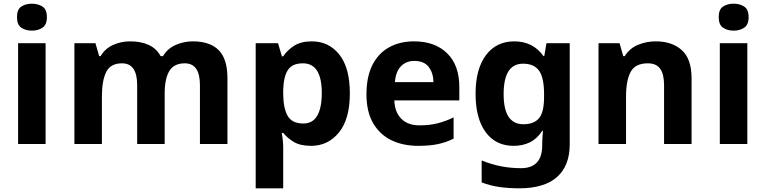

<svg xmlns="http://www.w3.org/2000/svg" viewBox="-20 -780 4146 1040"><path d="M153 -760Q186 -760 210 -744.5Q234 -729 234 -687Q234 -646 210 -630Q186 -614 153 -614Q119 -614 95.5 -630Q72 -646 72 -687Q72 -729 95.5 -744.5Q119 -760 153 -760ZM227 -546V0H78V-546Z M1024 -556Q1117 -556 1164.5 -508.5Q1212 -461 1212 -356V0H1063V-319Q1063 -437 981 -437Q922 -437 897 -395Q872 -353 872 -274V0H723V-319Q723 -437 641 -437Q579 -437 555.5 -390.5Q532 -344 532 -257V0H383V-546H497L517 -476H525Q550 -518 593.5 -537Q637 -556 684 -556Q744 -556 786 -536.5Q828 -517 850 -476H863Q888 -518 932.5 -537Q977 -556 1024 -556Z M1669 -556Q1761 -556 1818 -484.5Q1875 -413 1875 -274Q1875 -135 1816 -62.5Q1757 10 1665 10Q1606 10 1571 -11.5Q1536 -33 1514 -60H1506Q1514 -18 1514 20V240H1365V-546H1486L1507 -475H1514Q1536 -508 1573 -532Q1610 -556 1669 -556ZM1621 -437Q1563 -437 1539.5 -401Q1516 -365 1514 -291V-275Q1514 -196 1537.5 -153.5Q1561 -111 1623 -111Q1674 -111 1698.5 -153.5Q1723 -196 1723 -276Q1723 -437 1621 -437Z M2223 -556Q2336 -556 2402 -491.5Q2468 -427 2468 -308V-236H2116Q2118 -173 2153.5 -137Q2189 -101 2252 -101Q2305 -101 2348 -111.5Q2391 -122 2437 -144V-29Q2397 -9 2352.5 0.5Q2308 10 2245 10Q2163 10 2100 -20.5Q2037 -51 2001 -113Q1965 -175 1965 -269Q1965 -365 1997.5 -428.5Q2030 -492 2088 -524Q2146 -556 2223 -556ZM2224 -450Q2181 -450 2152.5 -422Q2124 -394 2119 -335H2328Q2327 -385 2302 -417.5Q2277 -450 2224 -450Z M2766 -556Q2867 -556 2924 -476H2928L2940 -546H3066V1Q3066 118 2997 179Q2928 240 2793 240Q2735 240 2685.5 233Q2636 226 2589 208V89Q2690 131 2802 131Q2917 131 2917 7V-4Q2917 -21 2918.5 -39Q2920 -57 2921 -71H2917Q2889 -28 2850 -9Q2811 10 2762 10Q2665 10 2610.5 -64.5Q2556 -139 2556 -272Q2556 -406 2612 -481Q2668 -556 2766 -556ZM2813 -435Q2708 -435 2708 -270Q2708 -107 2815 -107Q2872 -107 2899.5 -139.5Q2927 -172 2927 -253V-271Q2927 -359 2900 -397Q2873 -435 2813 -435Z M3532 -556Q3620 -556 3673 -508.5Q3726 -461 3726 -356V0H3577V-319Q3577 -378 3556 -407.5Q3535 -437 3489 -437Q3421 -437 3396 -390.5Q3371 -344 3371 -257V0H3222V-546H3336L3356 -476H3364Q3390 -518 3435.5 -537Q3481 -556 3532 -556Z M3954 -760Q3987 -760 4011 -744.5Q4035 -729 4035 -687Q4035 -646 4011 -630Q3987 -614 3954 -614Q3920 -614 3896.5 -630Q3873 -646 3873 -687Q3873 -729 3896.5 -744.5Q3920 -760 3954 -760ZM4028 -546V0H3879V-546Z"/></svg>

Font: Noto Sans Gurmukhi
Style: Bold
Weight: 700
Designer: Jelle Bosma - Monotype Design Team
Foundry: Monotype Imaging Inc.
Version: Version 2.004; ttfautohint (v1.8.4.7-5d5b)